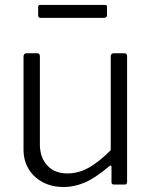

<svg xmlns="http://www.w3.org/2000/svg" viewBox="-20 -745 616 775"><path d="M252 -45Q299 -45 341.5 -70Q384 -95 427 -139V-518Q427 -530 440 -530H482Q493 -530 493 -518V-11Q493 0 483 0H440Q430 0 430 -10V-71Q430 -76 428 -77Q426 -78 421 -74Q363 -25 320.5 -7.5Q278 10 237 10Q191 10 154.5 -8.5Q118 -27 96.5 -61.5Q75 -96 75 -140V-517Q75 -530 88 -530H130Q141 -530 141 -518V-162Q141 -110 170.5 -77.5Q200 -45 252 -45ZM412 -717V-684Q412 -673 399 -673H143Q138 -673 136 -676Q134 -679 134 -684V-716Q134 -725 141 -725H405Q412 -725 412 -717Z"/></svg>

Font: Libre Franklin Light
Style: Regular
Weight: 300
Designer: Pablo Impallari, Rodrigo Fuenzalida, Nhung Nguyen
Foundry: Impallari Type
Version: Version 3.000